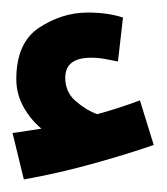

<svg xmlns="http://www.w3.org/2000/svg" viewBox="-21 -864 266 306"><path d="M224 -633 202 -704Q170 -692 134 -682Q117 -688 100 -702.5Q83 -717 83 -740Q83 -772 124 -772Q136 -772 146.5 -770Q157 -768 167 -766L175 -836Q151 -844 119 -844Q78 -844 41.5 -820Q5 -796 5 -738Q5 -714 16.5 -693.5Q28 -673 45 -659Q27 -656 -1 -652L17 -578Q73 -588 128.5 -603.5Q184 -619 224 -633Z"/></svg>

Font: Noto Sans Arabic Condensed Black
Style: Regular
Weight: 900
Width: 3
Designer: Nadine Chahine
Foundry: Monotype Imaging Inc.
Version: 1.001